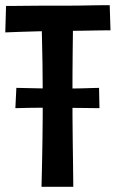

<svg xmlns="http://www.w3.org/2000/svg" viewBox="-24 -724 447 742"><path d="M136.4 -2Q136.8 -18.8 137.5 -45.7Q138.2 -72.6 138.8 -107.4Q139.4 -142.2 140.1 -182.7Q140.8 -223.2 141 -268Q141.2 -312.8 141.2 -359.4Q141.2 -419 140.2 -477.5Q139.2 -536 138.1 -583.9Q137 -631.8 136 -660.5Q135 -689.2 135 -689.2L258.8 -686.4Q258.8 -686.4 258.6 -664.7Q258.4 -643 257.9 -607.6Q257.4 -572.2 256.9 -528.7Q256.4 -485.2 256.2 -440.3Q256 -395.4 256 -357Q256 -318 256.2 -270.7Q256.4 -223.4 257.1 -176.3Q257.8 -129.2 258.3 -89.7Q258.8 -50.2 259 -26.1Q259.2 -2 259.2 -2ZM-3.6 -598.8 -0.6 -701Q-0.6 -701 19.4 -701Q39.4 -701 69 -701.5Q98.6 -702 129.7 -702Q160.8 -702 182.4 -702Q200.4 -702 227.5 -702Q254.6 -702 284.5 -702.5Q314.4 -703 340.7 -703.5Q367 -704 383.5 -704Q400 -704 400 -704L403 -606.8Q403 -606.8 387.5 -606.8Q372 -606.8 347.4 -606.3Q322.8 -605.8 294.4 -605.3Q266 -604.8 239.7 -604.8Q213.4 -604.8 195.4 -604.8Q177.4 -604.8 152.1 -603.8Q126.8 -602.8 99.9 -602.3Q73 -601.8 49.2 -600.8Q25.4 -599.8 10.9 -599.3Q-3.6 -598.8 -3.6 -598.8ZM35.4 -306 39.2 -384.4Q42.8 -384.4 57.1 -384.1Q71.4 -383.8 93.3 -383.3Q115.2 -382.8 142.4 -382.3Q169.6 -381.8 199.4 -381.8Q220 -381.8 245.1 -381.8Q270.2 -381.8 294.1 -382.6Q318 -383.4 335.6 -383.9Q353.2 -384.4 358.8 -384.4L360.4 -306Q354 -306 334.4 -306.3Q314.8 -306.6 289.1 -306.8Q263.4 -307 237.7 -307.3Q212 -307.6 193.4 -307.6Q128.2 -308 85.8 -307.2Q43.4 -306.4 35.4 -306Z"/></svg>

Font: Truculenta
Style: Regular
Weight: 400
Designer: Ivan Castro, Eva Sanz & Omnibus-Type Team
Foundry: Omnibus-Type
Version: Version 1.002